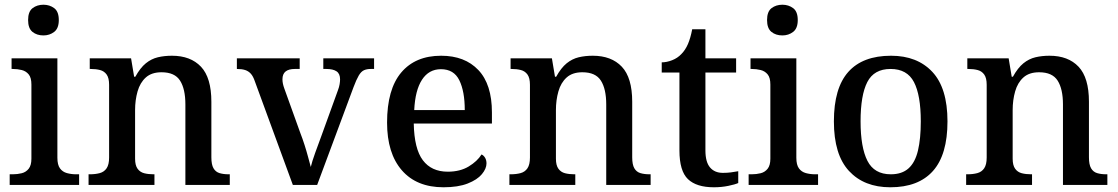

<svg xmlns="http://www.w3.org/2000/svg" viewBox="-20 -783 4736 813"><path d="M21 0V-45H34Q54 -45 72 -49.5Q90 -54 101.5 -68.5Q113 -83 113 -111V-425Q113 -454 101.5 -468Q90 -482 72 -486.5Q54 -491 34 -491H29V-536H223V-115Q223 -85 234 -70Q245 -55 263.5 -50Q282 -45 302 -45H315V0ZM164 -633Q136 -633 117.5 -648Q99 -663 99 -698Q99 -734 118 -748.5Q137 -763 164 -763Q190 -763 209.5 -748.5Q229 -734 229 -698Q229 -663 209.5 -648Q190 -633 164 -633Z M355 0V-45H361Q384 -45 402.5 -50Q421 -55 431.5 -70.5Q442 -86 442 -116V-424Q442 -453 431.5 -467.5Q421 -482 403.5 -486.5Q386 -491 364 -491H360V-536H535L548 -458H553Q574 -496 597.5 -515Q621 -534 648.5 -540.5Q676 -547 708 -547Q787 -547 831 -500.5Q875 -454 875 -352V-117Q875 -86 884 -70.5Q893 -55 909.5 -50Q926 -45 948 -45H953V0H765V-341Q765 -406 742.5 -441.5Q720 -477 664 -477Q622 -477 597.5 -455Q573 -433 562.5 -396Q552 -359 552 -317V-111Q552 -83 562.5 -68.5Q573 -54 590.5 -49.5Q608 -45 630 -45H634V0Z M1059 -439Q1052 -460 1042 -471Q1032 -482 1018 -486.5Q1004 -491 983 -491V-536H1249V-491H1228Q1203 -491 1189.5 -480.5Q1176 -470 1176 -447Q1176 -438 1178 -428.5Q1180 -419 1184 -408L1252 -219Q1261 -196 1269.5 -169.5Q1278 -143 1284.5 -118.5Q1291 -94 1296 -76Q1301 -98 1314.5 -135.5Q1328 -173 1340 -205L1411 -401Q1416 -414 1418 -426Q1420 -438 1420 -447Q1420 -471 1405 -481Q1390 -491 1362 -491H1349V-536H1564V-491H1550Q1533 -491 1521 -485.5Q1509 -480 1499 -463Q1489 -446 1477 -414L1323 0H1220Z M1858 10Q1744 10 1681.5 -62Q1619 -134 1619 -264Q1619 -405 1679 -476Q1739 -547 1848 -547Q1948 -547 2005.5 -486.5Q2063 -426 2063 -307V-260H1732Q1734 -153 1770.5 -104.5Q1807 -56 1876 -56Q1928 -56 1964.5 -78Q2001 -100 2019 -129Q2028 -125 2034 -115Q2040 -105 2040 -91Q2040 -69 2020.5 -45.5Q2001 -22 1960.5 -6Q1920 10 1858 10ZM1948 -317Q1948 -396 1925 -443Q1902 -490 1847 -490Q1796 -490 1767 -445.5Q1738 -401 1734 -317Z M2137 0V-45H2143Q2166 -45 2184.5 -50Q2203 -55 2213.5 -70.5Q2224 -86 2224 -116V-424Q2224 -453 2213.5 -467.5Q2203 -482 2185.5 -486.5Q2168 -491 2146 -491H2142V-536H2317L2330 -458H2335Q2356 -496 2379.5 -515Q2403 -534 2430.5 -540.5Q2458 -547 2490 -547Q2569 -547 2613 -500.5Q2657 -454 2657 -352V-117Q2657 -86 2666 -70.5Q2675 -55 2691.5 -50Q2708 -45 2730 -45H2735V0H2547V-341Q2547 -406 2524.5 -441.5Q2502 -477 2446 -477Q2404 -477 2379.5 -455Q2355 -433 2344.5 -396Q2334 -359 2334 -317V-111Q2334 -83 2344.5 -68.5Q2355 -54 2372.5 -49.5Q2390 -45 2412 -45H2416V0Z M3003 10Q2929 10 2893 -24.5Q2857 -59 2857 -146V-476H2782V-519Q2803 -519 2826 -528Q2849 -537 2865 -554Q2882 -571 2893 -596.5Q2904 -622 2911 -659H2967V-536H3097V-476H2967V-146Q2967 -97 2986.5 -74Q3006 -51 3041 -51Q3059 -51 3074.5 -53Q3090 -55 3106 -58V-8Q3093 -2 3064 4Q3035 10 3003 10Z M3150 0V-45H3163Q3183 -45 3201 -49.5Q3219 -54 3230.5 -68.5Q3242 -83 3242 -111V-425Q3242 -454 3230.5 -468Q3219 -482 3201 -486.5Q3183 -491 3163 -491H3158V-536H3352V-115Q3352 -85 3363 -70Q3374 -55 3392.5 -50Q3411 -45 3431 -45H3444V0ZM3293 -633Q3265 -633 3246.5 -648Q3228 -663 3228 -698Q3228 -734 3247 -748.5Q3266 -763 3293 -763Q3319 -763 3338.5 -748.5Q3358 -734 3358 -698Q3358 -663 3338.5 -648Q3319 -633 3293 -633Z M3750 10Q3639 10 3575 -59Q3511 -128 3511 -269Q3511 -410 3572 -478.5Q3633 -547 3753 -547Q3864 -547 3928 -478.5Q3992 -410 3992 -269Q3992 -128 3930.5 -59Q3869 10 3750 10ZM3752 -45Q3799 -45 3827 -70Q3855 -95 3867 -145.5Q3879 -196 3879 -269Q3879 -380 3850 -435.5Q3821 -491 3751 -491Q3681 -491 3652.5 -435.5Q3624 -380 3624 -269Q3624 -159 3653 -102Q3682 -45 3752 -45Z M4071 0V-45H4077Q4100 -45 4118.5 -50Q4137 -55 4147.5 -70.5Q4158 -86 4158 -116V-424Q4158 -453 4147.5 -467.5Q4137 -482 4119.5 -486.5Q4102 -491 4080 -491H4076V-536H4251L4264 -458H4269Q4290 -496 4313.5 -515Q4337 -534 4364.5 -540.5Q4392 -547 4424 -547Q4503 -547 4547 -500.5Q4591 -454 4591 -352V-117Q4591 -86 4600 -70.5Q4609 -55 4625.5 -50Q4642 -45 4664 -45H4669V0H4481V-341Q4481 -406 4458.5 -441.5Q4436 -477 4380 -477Q4338 -477 4313.5 -455Q4289 -433 4278.5 -396Q4268 -359 4268 -317V-111Q4268 -83 4278.5 -68.5Q4289 -54 4306.5 -49.5Q4324 -45 4346 -45H4350V0Z"/></svg>

Font: Noto Serif Armenian Medium
Style: Regular
Weight: 500
Version: Version 2.007